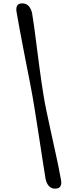

<svg xmlns="http://www.w3.org/2000/svg" viewBox="-20 -882 458 1140"><path d="M172.7 -312.7Q179.1 -275.5 187.2 -225.4Q195.3 -175.3 203.9 -119.6Q212.6 -63.9 221.1 -8.6Q229.6 46.8 237.2 96Q244.8 145.1 250.7 181Q256.9 209 271.6 223.9Q286.4 238.8 308.7 238Q331.2 237.8 339.4 223Q347.7 208.1 341 179.9Q335.4 146.3 325.3 98Q315.2 49.8 302.9 -5.6Q290.7 -61 278.5 -117.2Q266.3 -173.4 255.7 -223.9Q245.1 -274.5 239 -312.6Q232.4 -350.9 225.2 -401.8Q218 -452.7 210.6 -509Q203.2 -565.2 196.2 -620.3Q189.2 -675.4 182.7 -723.3Q176.3 -771.2 170.4 -804.4Q164.1 -832 149.2 -847.2Q134.3 -862.4 111.1 -861.9Q88.5 -861.8 81 -846.6Q73.5 -831.5 79.6 -803.5Q85.7 -768.1 94.7 -719.2Q103.8 -670.3 114.3 -615.3Q124.8 -560.2 135.7 -504.8Q146.6 -449.3 156.4 -399.6Q166.2 -349.9 172.7 -312.7Z"/></svg>

Font: Fraunces Wonky
Style: Italic
Weight: 900
Italic angle: -16°
Version: Version 1.000;[b76b70a41]